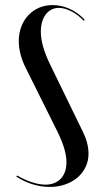

<svg xmlns="http://www.w3.org/2000/svg" viewBox="-20 -728 394 757"><path d="M242 -88C242 -33 210 0 159 0C126 0 85 -14 48 -36L44 -32C85 -5 131 9 176 9C264 9 329 -46 329 -122C329 -149 322 -177 308 -206L176 -477C153 -525 141 -567 141 -604C141 -660 170 -697 212 -697C243 -697 283 -676 310 -646L314 -650C280 -687 234 -708 187 -708C110 -708 54 -648 54 -566C54 -533 63 -497 81 -461L207 -208C230 -161 242 -122 242 -88Z"/></svg>

Font: Moniqa SemBd Display
Style: Regular
Weight: 600
Designer: Rajesh Rajput
Foundry: Rajesh Rajput
Version: Version 1.000